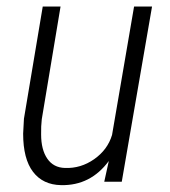

<svg xmlns="http://www.w3.org/2000/svg" viewBox="-20 -548 512 579"><path d="M308.1 -62.5Q252.9 12.2 164.1 10.3Q109.4 9.3 79.6 -29.8Q49.8 -68.8 49.8 -145L52.2 -189.9L108.9 -528.3H162.6L106 -188.5Q103.5 -167.5 104 -142.6Q104 -96.7 122.6 -69.6Q141.1 -42.5 175.8 -41.5Q223.6 -39.6 264.2 -68.1Q304.7 -96.7 317.9 -141.1L384.3 -528.3H438.5L347.2 0H294.4Z"/></svg>

Font: TypoPRO Roboto
Style: Italic
Weight: 300
Italic angle: -12°
Designer: Google
Version: Version 2.136; 2016